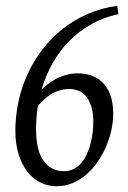

<svg xmlns="http://www.w3.org/2000/svg" viewBox="-20 -630 442 665"><path d="M220.2 -321.8Q191.9 -321.8 165.5 -308.6Q139.2 -295.4 111.3 -263.2Q107.9 -242.7 106.4 -222.7Q105 -202.6 105 -182.1Q105 -108.9 130.9 -73Q156.7 -37.1 201.2 -37.1Q220.7 -37.1 236.1 -45.2Q251.5 -53.2 262.7 -66.9Q273.9 -80.6 281.7 -98.1Q289.6 -115.7 294.2 -134.3Q298.8 -152.8 301 -171.6Q303.2 -190.4 303.2 -206.1Q303.2 -240.7 295.7 -263.2Q288.1 -285.6 276.1 -298.6Q264.2 -311.5 249.5 -316.7Q234.9 -321.8 220.2 -321.8ZM390.1 -581.1Q337.4 -569.8 294.4 -545.2Q251.5 -520.5 218 -486.1Q184.6 -451.7 161.1 -409.2Q137.7 -366.7 124 -319.8Q157.7 -351.6 189 -363.8Q220.2 -376 246.1 -376Q308.6 -376 340.3 -338.9Q372.1 -301.8 372.1 -235.8Q372.1 -209.5 366 -180.4Q359.9 -151.4 347.9 -123.5Q335.9 -95.7 318.8 -70.6Q301.8 -45.4 280 -26.4Q258.3 -7.3 231.9 3.9Q205.6 15.1 175.8 15.1Q144 15.1 117.9 1.2Q91.8 -12.7 73 -37.8Q54.2 -63 43.7 -98.1Q33.2 -133.3 33.2 -175.8Q33.2 -228.5 44.2 -279.1Q55.2 -329.6 76.4 -375.2Q97.7 -420.9 128.2 -460.4Q158.7 -500 198 -530.8Q237.3 -561.5 284.7 -582Q332 -602.5 386.2 -609.9Z"/></svg>

Font: Gentium Plus Afr
Style: Italic
Weight: 400
Italic angle: -8°
Designer: J. Victor Gaultney, Annie Olsen, Iska Routamaa, Becca Hirsbrunner
Foundry: SIL International
Version: Version 5.000